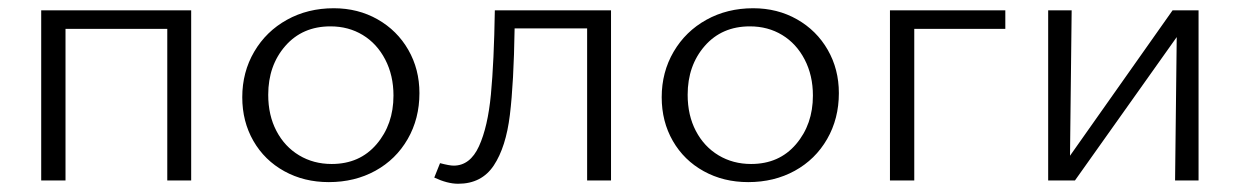

<svg xmlns="http://www.w3.org/2000/svg" viewBox="-20 -438 3009 466"><path d="M444 0H386V-368H139V0H80V-413H444Z M568 -202Q568 -263 597 -312.5Q626 -362 676.5 -390Q727 -418 790 -418Q849 -418 896.5 -391Q944 -364 971 -317Q998 -270 998 -212Q998 -150 969.5 -100.5Q941 -51 891 -23.5Q841 4 778 4Q718 4 670 -22.5Q622 -49 595 -96Q568 -143 568 -202ZM935 -206Q935 -255 915 -293.5Q895 -332 860.5 -353Q826 -374 782 -374Q714 -374 672.5 -326.5Q631 -279 631 -208Q631 -158 651 -120Q671 -82 706 -61Q741 -40 785 -40Q853 -40 894 -88Q935 -136 935 -206Z M1463 0H1405V-369H1229Q1227 -237 1217.5 -159Q1208 -81 1178.5 -36.5Q1149 8 1092 8Q1066 8 1034 -7L1048 -42Q1071 -36 1081 -36Q1121 -36 1142.5 -83Q1164 -130 1171.5 -209Q1179 -288 1181 -413H1463Z M1586 -202Q1586 -263 1615 -312.5Q1644 -362 1694.5 -390Q1745 -418 1808 -418Q1867 -418 1914.5 -391Q1962 -364 1989 -317Q2016 -270 2016 -212Q2016 -150 1987.5 -100.5Q1959 -51 1909 -23.5Q1859 4 1796 4Q1736 4 1688 -22.5Q1640 -49 1613 -96Q1586 -143 1586 -202ZM1953 -206Q1953 -255 1933 -293.5Q1913 -332 1878.5 -353Q1844 -374 1800 -374Q1732 -374 1690.5 -326.5Q1649 -279 1649 -208Q1649 -158 1669 -120Q1689 -82 1724 -61Q1759 -40 1803 -40Q1871 -40 1912 -88Q1953 -136 1953 -206Z M2420 -368H2199V0H2140V-413H2420Z M2889 0H2832L2836 -348L2589 0H2524V-413H2581L2577 -60L2826 -413H2889Z"/></svg>

Font: Ysabeau Semilight
Style: Regular
Weight: 300
Designer: Christian Thalmann (Catharsis Fonts)
Version: Version 0.003